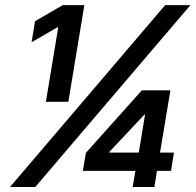

<svg xmlns="http://www.w3.org/2000/svg" viewBox="-20 -748 782 768"><path d="M163.6 -340.8 212.9 -638.7H209.5L106.4 -579.1L120.1 -663.1L231 -727.5H317.4L253.4 -340.8ZM20 0 640.6 -727.5H741.7L121.1 0ZM311.5 -64.5 323.7 -136.7 547.4 -386.7H661.6L620.1 -137.7H675.8L664.1 -64.5H607.9L597.7 0H510.7L521.5 -64.5ZM535.2 -137.7 560.1 -289.1H557.1L417.5 -140.6L417 -137.7Z"/></svg>

Font: Inter Display Semi Bold
Style: Italic
Weight: 600
Italic angle: -9.39999°
Designer: Rasmus Andersson
Foundry: rsms
Version: Version 4.000;git-4fc901f